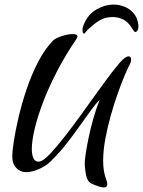

<svg xmlns="http://www.w3.org/2000/svg" viewBox="-20 -752 629 845"><path d="M480 -732Q504 -732 528 -722.5Q552 -713 569 -692.5Q586 -672 589 -641Q590 -627 585.5 -619Q581 -611 575 -611Q573 -611 569 -616Q565 -621 562 -626Q544 -656 522 -666.5Q500 -677 475 -677Q447 -677 424.5 -665.5Q402 -654 375 -629Q365 -621 358.5 -612.5Q352 -604 351 -604Q343 -604 343 -620Q343 -631 349 -645Q368 -690 405.5 -711Q443 -732 480 -732ZM437 73Q428 73 416 69Q394 62 381 55Q368 48 362 30.5Q356 13 353 -26Q352 -38 356.5 -70.5Q361 -103 370 -146Q379 -189 391.5 -233Q404 -277 419 -312Q404 -299 382 -269Q360 -239 332.5 -200Q305 -161 272.5 -119.5Q240 -78 203 -42Q189 -28 167.5 -16Q146 -4 124 1.5Q102 7 85 5Q81 5 68.5 -0.5Q56 -6 45 -21Q34 -36 34 -66Q34 -86 41 -131.5Q48 -177 62 -237Q76 -297 97.5 -360.5Q119 -424 148 -480Q177 -536 213 -573Q224 -584 251.5 -593Q279 -602 299 -602Q321 -602 321 -591Q321 -588 316 -580Q269 -511 232.5 -441Q196 -371 171 -306Q146 -241 133 -186.5Q120 -132 120 -96Q120 -68 128.5 -53Q137 -38 154 -41Q171 -44 199.5 -74Q228 -104 264 -150Q300 -196 338.5 -249.5Q377 -303 413 -353Q449 -403 478 -440.5Q507 -478 523 -492Q531 -499 536.5 -501.5Q542 -504 546 -504Q557 -504 557 -489Q557 -481 554 -475Q545 -458 530 -423Q515 -388 498.5 -341.5Q482 -295 467.5 -243.5Q453 -192 443.5 -140.5Q434 -89 434 -44Q434 1 446 34Q452 49 452 59Q452 73 437 73Z"/></svg>

Font: Grechen Fuemen
Style: Regular
Weight: 400
Designer: Robert E. Leuschke
Foundry: Robert E. Leuschke
Version: Version 1.010; ttfautohint (v1.8.3)